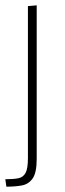

<svg xmlns="http://www.w3.org/2000/svg" viewBox="-20 -543 243 722"><path d="M4 159 0 131Q29 131 48 127.5Q67 124 76 107.5Q85 91 85 52V-520L118 -523V54Q118 107 102.5 128.5Q87 150 61.5 154.5Q36 159 4 159Z"/></svg>

Font: Murecho ExtraLight
Style: Regular
Weight: 200
Designer: Neil Summerour
Foundry: Positype
Version: Version 1.010; ttfautohint (v1.8.3)